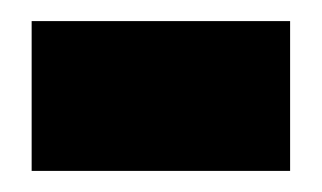

<svg xmlns="http://www.w3.org/2000/svg" viewBox="-20 -410 305 182"><path d="M255 -248V-390H10V-248Z"/></svg>

Font: Blinker Headline
Style: Regular
Weight: 900
Width: 4
Designer: Juergen Huber
Foundry: supertype
Version: Version 1.015;PS 1.15;hotconv 1.0.88;makeotf.lib2.5.647800